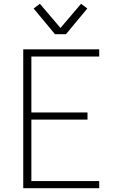

<svg xmlns="http://www.w3.org/2000/svg" viewBox="-20 -996 640 1016"><path d="M103 0V-735H505V-697H146V-401H443V-363H146V-38H505V0ZM271 -815 158 -951 191 -976 300 -848 409 -976 442 -951 329 -815Z"/></svg>

Font: Iosevka Aile Extralight
Style: Regular
Weight: 200
Designer: Belleve Invis
Foundry: Belleve Invis
Version: Version 31.1.0; ttfautohint (v1.8.4)